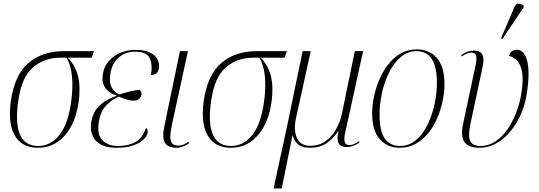

<svg xmlns="http://www.w3.org/2000/svg" viewBox="-20 -825 3045 1085"><path d="M195 10Q103 10 63.5 -59.5Q24 -129 41 -252Q62 -402 140.5 -469Q219 -536 342 -536H511L498 -499H363Q407 -454 421.5 -392.5Q436 -331 424 -245Q413 -169 382.5 -112Q352 -55 304.5 -22.5Q257 10 195 10ZM196 0Q266 0 315.5 -62Q365 -124 382 -250Q393 -326 387 -391.5Q381 -457 356 -499H322Q229 -499 165 -443Q101 -387 83 -253Q65 -129 93 -64.5Q121 0 196 0Z M638 10Q557 10 521 -31Q485 -72 496 -137Q507 -197 546 -232Q585 -267 639 -283V-285Q595 -299 574 -330Q553 -361 562 -409Q572 -469 623.5 -506Q675 -543 748 -543Q799 -543 829 -527.5Q859 -512 870.5 -488Q882 -464 878 -438Q871 -401 833 -401Q843 -461 825.5 -497Q808 -533 744 -533Q689 -533 651.5 -500.5Q614 -468 604 -411Q595 -361 611 -331.5Q627 -302 654 -291Q692 -303 719.5 -309.5Q747 -316 769 -317Q775 -312 778 -305.5Q781 -299 779 -288Q777 -274 764.5 -265Q752 -256 737 -256Q718 -256 700 -261.5Q682 -267 651 -279Q616 -264 582.5 -231.5Q549 -199 539 -139Q526 -66 558 -33Q590 0 646 0Q704 0 743.5 -21Q783 -42 805 -102Q818 -94 814 -74Q811 -56 791 -36.5Q771 -17 733.5 -3.5Q696 10 638 10Z M977 10Q927 10 911 -20.5Q895 -51 910 -118L997 -536H1042L951 -118Q944 -86 942.5 -59.5Q941 -33 951 -17.5Q961 -2 988 -2Q1003 -2 1017 -8Q1031 -14 1046 -24L1049 -16Q1035 -5 1015 2.5Q995 10 977 10Z M1285 10Q1193 10 1153.5 -59.5Q1114 -129 1131 -252Q1152 -402 1230.5 -469Q1309 -536 1432 -536H1601L1588 -499H1453Q1497 -454 1511.5 -392.5Q1526 -331 1514 -245Q1503 -169 1472.5 -112Q1442 -55 1394.5 -22.5Q1347 10 1285 10ZM1286 0Q1356 0 1405.5 -62Q1455 -124 1472 -250Q1483 -326 1477 -391.5Q1471 -457 1446 -499H1412Q1319 -499 1255 -443Q1191 -387 1173 -253Q1155 -129 1183 -64.5Q1211 0 1286 0Z M1526 240 1607 -134 1690 -536H1736L1653 -159Q1638 -89 1658 -45Q1678 -1 1734 -1Q1782 -1 1818.5 -26.5Q1855 -52 1879 -94.5Q1903 -137 1913 -186L1985 -536H2032L1930 -72Q1923 -40 1928 -22.5Q1933 -5 1955 -5Q1967 -5 1979.5 -10.5Q1992 -16 2009 -27L2012 -20Q1974 6 1940 6Q1905 6 1893.5 -15Q1882 -36 1893 -84H1891Q1862 -40 1824.5 -15Q1787 10 1732 10Q1682 10 1660.5 -12.5Q1639 -35 1635 -60H1633L1572 240Z M2238 10Q2170 10 2126.5 -38Q2083 -86 2083 -185Q2083 -228 2093 -277Q2103 -326 2123 -373.5Q2143 -421 2173 -460Q2203 -499 2244 -522.5Q2285 -546 2336 -546Q2379 -546 2414.5 -526Q2450 -506 2471 -462.5Q2492 -419 2492 -348Q2492 -306 2482 -257.5Q2472 -209 2452.5 -161.5Q2433 -114 2402.5 -75.5Q2372 -37 2331 -13.5Q2290 10 2238 10ZM2240 0Q2292 0 2331.5 -34Q2371 -68 2397 -122Q2423 -176 2436 -238Q2449 -300 2449 -356Q2449 -450 2419 -493Q2389 -536 2334 -536Q2284 -536 2245 -503Q2206 -470 2179 -416Q2152 -362 2138.5 -299.5Q2125 -237 2125 -178Q2125 -80 2156 -40Q2187 0 2240 0Z M2688 10Q2626 10 2604 -23Q2582 -56 2597 -126L2667 -453Q2676 -496 2669.5 -512Q2663 -528 2644 -528Q2634 -528 2621 -523.5Q2608 -519 2589 -506L2586 -513Q2603 -526 2620.5 -532.5Q2638 -539 2656 -539Q2695 -539 2706 -516Q2717 -493 2708 -450L2639 -128Q2623 -53 2638 -26.5Q2653 0 2694 0Q2741 0 2780.5 -26.5Q2820 -53 2850 -97.5Q2880 -142 2900 -196.5Q2920 -251 2928 -307Q2938 -377 2930 -419Q2922 -461 2902 -482Q2882 -503 2857 -509Q2861 -528 2874 -536Q2887 -544 2899 -544Q2942 -544 2958.5 -483Q2975 -422 2959 -309Q2946 -216 2906 -144Q2866 -72 2809.5 -31Q2753 10 2688 10ZM2819 -605 2811 -608 2886 -783Q2895 -805 2911 -804.5Q2927 -804 2940 -792L2939 -783Z"/></svg>

Font: Noto Serif Display SemiCondensed ExtraLight
Style: Italic
Weight: 200
Width: 4
Italic angle: -12°
Designer: Monotype Design Team
Foundry: Monotype Imaging Inc.
Version: Version 2.009